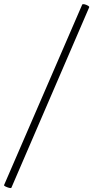

<svg xmlns="http://www.w3.org/2000/svg" viewBox="-64 -755 459 944"><path d="M-8 168Q-10 171 -19.5 168.5Q-29 166 -37 162Q-45 158 -44 155L340 -732Q342 -736 351 -734Q360 -732 368.5 -727Q377 -722 374 -718Z"/></svg>

Font: Cormorant Medium
Style: Italic
Weight: 500
Italic angle: -10°
Designer: Christian Thalmann (Catharsis Fonts)
Foundry: Catharsis Fonts
Version: Version 4.000